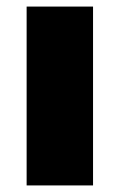

<svg xmlns="http://www.w3.org/2000/svg" viewBox="-20 -564 364 584"><path d="M61 -544H263V0H61Z"/></svg>

Font: Alexandria ExtraBold
Style: Regular
Weight: 800
Designer: Mohamed Gaber
Foundry: Kief Type Foundry
Version: Version 5.100